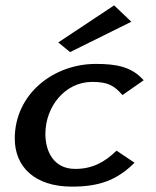

<svg xmlns="http://www.w3.org/2000/svg" viewBox="-20 -689 580 715"><path d="M35 -173C35 -68 109 6 248 6C344 6 413 -15 481 -83L414 -128C370 -85 324 -60 260 -60C178 -60 149 -128 149 -190C149 -293 223 -384 323 -384C381 -384 405 -371 436 -335L515 -390C471 -440 415 -451 337 -451C178 -451 35 -338 35 -173ZM197 -531 241 -495 469 -608 405 -669Z"/></svg>

Font: KpSans
Style: BoldItalic
Weight: 700
Italic angle: -11°
Version: Version 0.66